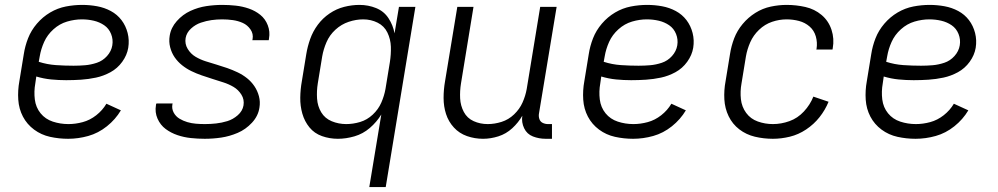

<svg xmlns="http://www.w3.org/2000/svg" viewBox="-20 -558 4072 783"><path d="M258 8Q299 8 340 -3.5Q381 -15 416 -43Q451 -71 473 -108L414 -135Q398 -108 372.5 -88Q347 -68 317.5 -60Q288 -52 259 -52Q226 -52 195.5 -62Q165 -72 145.5 -96Q126 -120 122 -152.5Q118 -185 124 -218L128 -246Q158 -237 188.5 -234Q219 -231 250 -231Q280 -231 310.5 -233Q341 -235 371.5 -241.5Q402 -248 430.5 -263.5Q459 -279 478.5 -306Q498 -333 503 -363Q508 -394 500.5 -423.5Q493 -453 475.5 -476Q458 -499 432 -513Q406 -527 376 -532.5Q346 -538 315 -538Q282 -538 248.5 -531.5Q215 -525 184.5 -507Q154 -489 130.5 -461.5Q107 -434 94.5 -402Q82 -370 77 -337L59 -227Q52 -189 54.5 -151.5Q57 -114 73.5 -82.5Q90 -51 119 -29.5Q148 -8 184 0Q220 8 258 8ZM280 -290Q244 -290 208 -292.5Q172 -295 138 -306L142 -328Q147 -358 160 -387Q173 -416 198 -438.5Q223 -461 253.5 -470Q284 -479 314 -479Q339 -479 362.5 -473.5Q386 -468 405 -455Q424 -442 433 -419.5Q442 -397 438 -373Q434 -349 416.5 -329.5Q399 -310 375 -302Q351 -294 327.5 -292Q304 -290 280 -290Z M815 8Q849 8 882.5 3Q916 -2 949 -16Q982 -30 1007.5 -57.5Q1033 -85 1038 -119Q1042 -143 1036 -165.5Q1030 -188 1017.5 -206.5Q1005 -225 987.5 -239Q970 -253 949 -263Q928 -273 906.5 -280.5Q885 -288 863 -294.5Q841 -301 819 -308Q797 -315 777.5 -326.5Q758 -338 745.5 -358.5Q733 -379 737 -403Q741 -425 759 -441.5Q777 -458 799 -465.5Q821 -473 842.5 -476Q864 -479 886 -479Q908 -479 929.5 -476Q951 -473 970 -464.5Q989 -456 1001.5 -438Q1014 -420 1010 -398Q1010 -396 1009 -394H1076Q1077 -398 1077 -401Q1082 -429 1072 -455Q1062 -481 1041.5 -497.5Q1021 -514 995 -523Q969 -532 941.5 -535Q914 -538 886 -538Q854 -538 821 -533Q788 -528 756.5 -513.5Q725 -499 701 -472Q677 -445 672 -412Q668 -388 674 -365Q680 -342 692.5 -324Q705 -306 722.5 -292Q740 -278 760.5 -268Q781 -258 803 -250.5Q825 -243 847 -236Q869 -229 891 -222Q913 -215 932.5 -203.5Q952 -192 964.5 -172Q977 -152 973 -128Q969 -105 949.5 -88Q930 -71 907 -64Q884 -57 861 -54.5Q838 -52 816 -52Q797 -52 779 -53.5Q761 -55 744 -60Q727 -65 712 -74Q697 -83 688.5 -98.5Q680 -114 683 -132Q683 -134 684 -136H618Q616 -133 616 -129Q611 -100 622.5 -74Q634 -48 655.5 -32Q677 -16 703.5 -7Q730 2 758.5 5Q787 8 815 8Z M1486 205H1553L1674 -530H1607L1589 -422Q1583 -455 1564.5 -483.5Q1546 -512 1514 -525Q1482 -538 1446 -538Q1415 -538 1383.5 -530Q1352 -522 1324 -503Q1296 -484 1276 -457Q1256 -430 1245 -399Q1234 -368 1229 -337L1211 -227Q1205 -194 1204.5 -160Q1204 -126 1213 -94.5Q1222 -63 1242 -38.5Q1262 -14 1293 -3Q1324 8 1358 8Q1391 8 1425.5 -2Q1460 -12 1488 -36Q1516 -60 1535 -91ZM1392 -52Q1361 -52 1333 -63.5Q1305 -75 1290 -100Q1275 -125 1273 -156Q1271 -187 1276 -218L1294 -328Q1299 -357 1311.5 -386Q1324 -415 1348 -437Q1372 -459 1402 -469Q1432 -479 1461 -479Q1493 -479 1520 -465.5Q1547 -452 1560 -425Q1573 -398 1574 -367.5Q1575 -337 1570 -305L1552 -195Q1547 -167 1535 -139.5Q1523 -112 1500 -90.5Q1477 -69 1448.5 -60.5Q1420 -52 1392 -52Z M1950 8Q1981 8 2012.5 -2Q2044 -12 2069 -35Q2094 -58 2110 -86Q2106 -59 2117.5 -35Q2129 -11 2153.5 -1.5Q2178 8 2205 8H2231V-52H2215Q2203 -52 2193 -57Q2183 -62 2179.5 -73Q2176 -84 2178 -95L2250 -530H2183L2128 -195Q2123 -167 2111 -140Q2099 -113 2076.5 -91.5Q2054 -70 2025.5 -61Q1997 -52 1969 -52Q1938 -52 1911.5 -64Q1885 -76 1871.5 -101.5Q1858 -127 1856.5 -157Q1855 -187 1860 -218L1911 -530H1845L1795 -227Q1789 -193 1789 -158.5Q1789 -124 1799 -93Q1809 -62 1831 -38Q1853 -14 1884.5 -3Q1916 8 1950 8Z M2562 8Q2603 8 2644 -3.5Q2685 -15 2720 -43Q2755 -71 2777 -108L2718 -135Q2702 -108 2676.5 -88Q2651 -68 2621.5 -60Q2592 -52 2563 -52Q2530 -52 2499.5 -62Q2469 -72 2449.5 -96Q2430 -120 2426 -152.5Q2422 -185 2428 -218L2432 -246Q2462 -237 2492.5 -234Q2523 -231 2554 -231Q2584 -231 2614.5 -233Q2645 -235 2675.5 -241.5Q2706 -248 2734.5 -263.5Q2763 -279 2782.5 -306Q2802 -333 2807 -363Q2812 -394 2804.5 -423.5Q2797 -453 2779.5 -476Q2762 -499 2736 -513Q2710 -527 2680 -532.5Q2650 -538 2619 -538Q2586 -538 2552.5 -531.5Q2519 -525 2488.5 -507Q2458 -489 2434.5 -461.5Q2411 -434 2398.5 -402Q2386 -370 2381 -337L2363 -227Q2356 -189 2358.5 -151.5Q2361 -114 2377.5 -82.5Q2394 -51 2423 -29.5Q2452 -8 2488 0Q2524 8 2562 8ZM2584 -290Q2548 -290 2512 -292.5Q2476 -295 2442 -306L2446 -328Q2451 -358 2464 -387Q2477 -416 2502 -438.5Q2527 -461 2557.5 -470Q2588 -479 2618 -479Q2643 -479 2666.5 -473.5Q2690 -468 2709 -455Q2728 -442 2737 -419.5Q2746 -397 2742 -373Q2738 -349 2720.5 -329.5Q2703 -310 2679 -302Q2655 -294 2631.5 -292Q2608 -290 2584 -290Z M3132 8Q3166 8 3201 -0.5Q3236 -9 3267.5 -30Q3299 -51 3322 -80Q3345 -109 3359 -143L3297 -164Q3284 -131 3258.5 -103.5Q3233 -76 3199.5 -64Q3166 -52 3132 -52Q3100 -52 3070.5 -62.5Q3041 -73 3023 -97.5Q3005 -122 3001.5 -153.5Q2998 -185 3004 -218L3022 -328Q3027 -357 3039.5 -385.5Q3052 -414 3075.5 -436.5Q3099 -459 3128.5 -469Q3158 -479 3188 -479Q3214 -479 3238.5 -472.5Q3263 -466 3281.5 -450Q3300 -434 3307 -409.5Q3314 -385 3310 -359L3309 -356H3375L3376 -361Q3383 -400 3371 -436.5Q3359 -473 3330.5 -497Q3302 -521 3264.5 -529.5Q3227 -538 3188 -538Q3156 -538 3123 -531Q3090 -524 3060.5 -505.5Q3031 -487 3008.5 -460Q2986 -433 2974 -401.5Q2962 -370 2957 -337L2939 -227Q2932 -190 2934 -153Q2936 -116 2951.5 -84Q2967 -52 2995 -30.5Q3023 -9 3058.5 -0.5Q3094 8 3132 8Z M3714 8Q3755 8 3796 -3.5Q3837 -15 3872 -43Q3907 -71 3929 -108L3870 -135Q3854 -108 3828.5 -88Q3803 -68 3773.5 -60Q3744 -52 3715 -52Q3682 -52 3651.5 -62Q3621 -72 3601.5 -96Q3582 -120 3578 -152.5Q3574 -185 3580 -218L3584 -246Q3614 -237 3644.5 -234Q3675 -231 3706 -231Q3736 -231 3766.5 -233Q3797 -235 3827.5 -241.5Q3858 -248 3886.5 -263.5Q3915 -279 3934.5 -306Q3954 -333 3959 -363Q3964 -394 3956.5 -423.5Q3949 -453 3931.5 -476Q3914 -499 3888 -513Q3862 -527 3832 -532.5Q3802 -538 3771 -538Q3738 -538 3704.5 -531.5Q3671 -525 3640.5 -507Q3610 -489 3586.5 -461.5Q3563 -434 3550.5 -402Q3538 -370 3533 -337L3515 -227Q3508 -189 3510.5 -151.5Q3513 -114 3529.5 -82.5Q3546 -51 3575 -29.5Q3604 -8 3640 0Q3676 8 3714 8ZM3736 -290Q3700 -290 3664 -292.5Q3628 -295 3594 -306L3598 -328Q3603 -358 3616 -387Q3629 -416 3654 -438.5Q3679 -461 3709.5 -470Q3740 -479 3770 -479Q3795 -479 3818.5 -473.5Q3842 -468 3861 -455Q3880 -442 3889 -419.5Q3898 -397 3894 -373Q3890 -349 3872.5 -329.5Q3855 -310 3831 -302Q3807 -294 3783.5 -292Q3760 -290 3736 -290Z"/></svg>

Font: Iosevka Sparkle Light
Style: Italic
Weight: 300
Italic angle: -9°
Designer: Belleve Invis
Foundry: Belleve Invis
Version: Version 4.5.0; ttfautohint (v1.8.3)